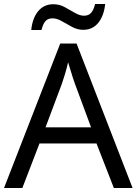

<svg xmlns="http://www.w3.org/2000/svg" viewBox="-20 -933 679 953"><path d="M545 0 459 -221H176L91 0H0L279 -717H360L638 0ZM352 -517Q349 -525 342 -546Q335 -567 328.5 -589.5Q322 -612 318 -624Q311 -593 302 -563.5Q293 -534 287 -517L206 -301H432ZM135 -784Q141 -843 169.5 -877.5Q198 -912 245 -912Q275 -912 301.5 -897.5Q328 -883 352 -869Q376 -855 397 -855Q420 -855 432.5 -869.5Q445 -884 452 -913H502Q496 -855 468 -820Q440 -785 393 -785Q365 -785 338.5 -799Q312 -813 287.5 -827.5Q263 -842 241 -842Q217 -842 205 -827.5Q193 -813 186 -784Z"/></svg>

Font: Noto Sans Syloti Nagri
Style: Regular
Weight: 400
Designer: Monotype Design Team
Foundry: Monotype Imaging Inc.
Version: Version 2.003; ttfautohint (v1.8.4.7-5d5b)